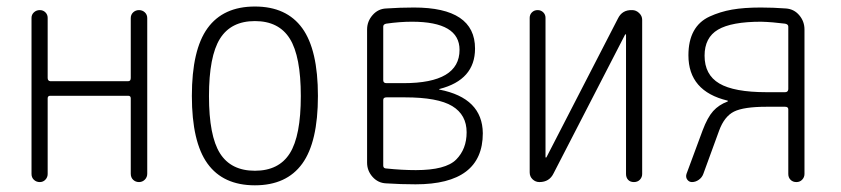

<svg xmlns="http://www.w3.org/2000/svg" viewBox="-20 -550 2540 580"><path d="M75.2 -24.4V-496.1Q75.2 -505.9 82.5 -512.7Q89.8 -519.5 100.1 -519.5Q110.4 -519.5 117.2 -512.7Q124 -505.9 124 -496.1V-314.5Q124 -305.7 131.8 -304.7H367.2Q375 -304.7 375 -314.5V-495.1Q375 -505.9 382.3 -512.7Q389.6 -519.5 399.9 -519.5Q410.2 -519.5 417.5 -512.7Q424.8 -505.9 424.8 -495.1V-25.4Q424.8 -14.6 417.5 -7.3Q410.2 0 399.9 0Q389.6 0 382.3 -6.8Q375 -13.7 375 -25.4V-252.9Q375 -260.7 367.2 -260.7H131.8Q124 -260.7 124 -252.9V-24.4Q124 -14.6 117.2 -7.3Q110.4 0 100.1 0Q89.8 0 82.5 -6.8Q75.2 -13.7 75.2 -24.4Z M855.5 -433.1Q822.3 -486.3 750 -486.3Q677.7 -486.3 644.5 -433.1Q611.3 -379.9 611.3 -259.8Q611.3 -139.6 644.5 -86.9Q677.7 -34.2 750 -34.2Q822.3 -34.2 855.5 -86.9Q888.7 -139.6 888.7 -259.8Q888.7 -379.9 855.5 -433.1ZM893.1 -55.7Q845.7 9.8 750 9.8Q654.3 9.8 606.9 -55.7Q559.6 -121.1 559.6 -260.3Q559.6 -399.4 606.9 -464.8Q654.3 -530.3 750 -530.3Q845.7 -530.3 893.1 -464.8Q940.4 -399.4 940.4 -260.3Q940.4 -121.1 893.1 -55.7Z M1137.7 -248V-49.8Q1137.7 -41 1147.5 -41Q1194.3 -36.1 1236.3 -36.1Q1326.2 -36.1 1357.9 -67.9Q1389.6 -99.6 1389.6 -150.4Q1389.6 -203.1 1346.2 -229.5Q1302.7 -255.9 1203.1 -255.9H1147.5Q1137.7 -255.9 1137.7 -248ZM1137.7 -469.7V-307.6Q1137.7 -298.8 1147.5 -298.8H1199.2Q1368.2 -298.8 1368.2 -399.4Q1368.2 -484.4 1224.6 -484.4Q1187.5 -484.4 1146.5 -478.5Q1137.7 -476.6 1137.7 -469.7ZM1146.5 3.9Q1122.1 2.9 1105.5 -15.6Q1088.9 -34.2 1088.9 -58.6V-460.9Q1088.9 -485.4 1105.5 -504.4Q1122.1 -523.4 1146.5 -524.4Q1188.5 -527.3 1230.5 -527.3Q1415 -527.3 1415 -403.3Q1415 -308.6 1307.6 -281.2Q1306.6 -281.2 1306.6 -280.3Q1306.6 -279.3 1307.6 -279.3Q1437.5 -253.9 1438.5 -147.5Q1438.5 6.8 1235.4 6.8Q1191.4 6.8 1146.5 3.9Z M1609.4 0Q1597.7 0 1588.9 -8.3Q1580.1 -16.6 1580.1 -29.3V-496.1Q1580.1 -505.9 1586.9 -512.7Q1593.8 -519.5 1604 -519.5Q1614.3 -519.5 1621.1 -512.7Q1627.9 -505.9 1627.9 -496.1V-75.2Q1627.9 -74.2 1628.9 -74.2Q1630.9 -74.2 1630.9 -75.2L1846.7 -494.1Q1859.4 -520.5 1889.6 -519.5Q1901.4 -519.5 1910.6 -510.7Q1919.9 -502 1919.9 -490.2V-24.4Q1919.9 -14.6 1913.1 -7.3Q1906.2 0 1895 0Q1883.8 0 1877.4 -6.8Q1871.1 -13.7 1871.1 -24.4V-445.3Q1871.1 -446.3 1870.1 -446.3Q1868.2 -446.3 1868.2 -445.3L1652.3 -26.4Q1639.6 0 1609.4 0Z M2108.4 -381.8Q2108.4 -324.2 2152.8 -297.9Q2197.3 -271.5 2295.9 -271.5H2351.6Q2360.4 -271.5 2361.3 -280.3V-469.7Q2361.3 -476.6 2351.6 -478.5Q2313.5 -483.4 2279.3 -484.4Q2189.5 -484.4 2148.9 -460.4Q2108.4 -436.5 2108.4 -381.8ZM2070.3 0Q2061.5 0 2056.2 -7.3Q2050.8 -14.6 2053.7 -24.4L2102.5 -156.2Q2117.2 -195.3 2134.3 -214.4Q2151.4 -233.4 2177.7 -243.2Q2178.7 -243.2 2178.7 -245.1Q2178.7 -246.1 2177.7 -246.1Q2059.6 -274.4 2059.6 -382.8Q2059.6 -426.8 2075.7 -456.1Q2091.8 -485.4 2123.5 -500Q2155.3 -514.6 2191.4 -521Q2227.5 -527.3 2278.3 -527.3Q2315.4 -527.3 2354.5 -524.4Q2378.9 -522.5 2394.5 -503.9Q2410.2 -485.4 2410.2 -460.9V-24.4Q2410.2 -14.6 2403.3 -7.3Q2396.5 0 2385.7 0Q2375 0 2368.2 -6.8Q2361.3 -13.7 2361.3 -24.4V-219.7Q2361.3 -227.5 2351.6 -227.5H2295.9Q2226.6 -227.5 2197.3 -212.9Q2168 -198.2 2152.3 -155.3L2104.5 -24.4Q2100.6 -13.7 2090.8 -6.8Q2081.1 0 2070.3 0Z"/></svg>

Font: Rounded Mgen+ 1m light
Style: Regular
Weight: 200
Designer: [Source Han Sans]
Ryoko NISHIZUKA  (kana & ideographs); Paul D. Hunt (Latin, Greek & Cyrillic); Wenlong ZHANG  (bopomofo
Version: Version 1.059.20150602